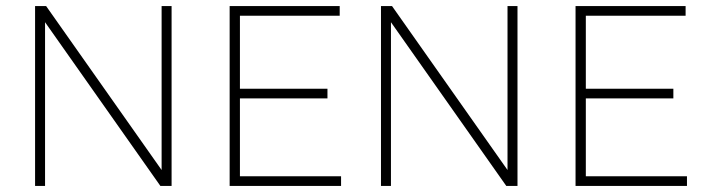

<svg xmlns="http://www.w3.org/2000/svg" viewBox="-20 -615 2328 635"><path d="M96 0V-595H132.5L527 -35H514.5V-595H547.5V0H510.5L116 -560H129V0Z M739.5 0V-595H1103.5V-563H773.5V-32H1108V0ZM763.5 -289.5V-321.5H1063V-289.5Z M1240 0V-595H1276.5L1671 -35H1658.5V-595H1691.5V0H1654.5L1260 -560H1273V0Z M1883.5 0V-595H2247.5V-563H1917.5V-32H2252V0ZM1907.5 -289.5V-321.5H2207V-289.5Z"/></svg>

Font: Encode Sans SC Condensed Thin Thin
Style: Regular
Weight: 250
Version: Version 3.002